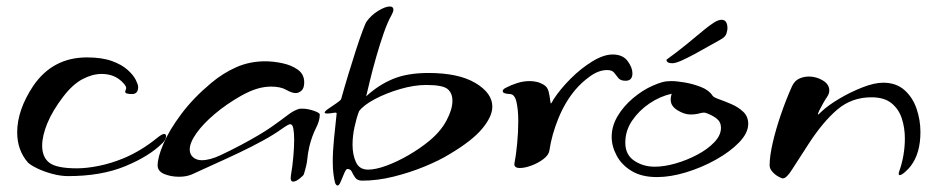

<svg xmlns="http://www.w3.org/2000/svg" viewBox="-20 -544 2917 592"><path d="M190 -1Q167 -1 141 -8Q115 -15 94.5 -25Q74 -35 66 -43Q33 -81 33 -136Q33 -205 83 -280Q143 -367 248 -367Q294 -367 324.5 -356Q355 -345 373 -329Q391 -313 398.5 -298Q406 -283 406 -276Q406 -254 387 -254Q366 -254 366 -261Q366 -263 367.5 -266.5Q369 -270 369 -273Q369 -278 361.5 -286.5Q354 -295 348 -299Q326 -316 293 -316Q265 -316 234.5 -300Q204 -284 175 -246Q142 -203 126 -164Q110 -125 110 -95Q110 -59 132.5 -42Q155 -25 217 -25Q247 -25 284.5 -32.5Q322 -40 361 -56Q416 -79 466 -120Q480 -131 486 -131Q492 -131 492 -124Q492 -113 480 -102Q440 -62 366 -31.5Q292 -1 190 -1Z M884 16Q874 16 877 -3Q882 -32 884.5 -61.5Q887 -91 887 -113Q887 -134 884.5 -147.5Q882 -161 875 -161Q872 -161 866.5 -158Q861 -155 848 -146Q826 -130 791.5 -111Q757 -92 717 -73Q677 -54 639 -37Q601 -20 571 -6Q554 1 532 1Q507 1 486.5 -7.5Q466 -16 466 -34Q466 -59 484 -101Q502 -143 539 -192.5Q576 -242 631 -288Q668 -319 709 -337Q750 -355 798 -355Q823 -355 851 -349Q879 -343 898.5 -329Q918 -315 918 -290Q918 -272 909.5 -264.5Q901 -257 892 -257Q880 -257 862.5 -267Q845 -277 816 -277Q795 -277 773 -270.5Q751 -264 724 -249Q678 -223 642 -192.5Q606 -162 585.5 -133Q565 -104 565 -83Q565 -68 575.5 -59Q586 -50 602 -50Q627 -50 660 -65.5Q693 -81 723 -97Q785 -130 817.5 -153Q850 -176 867.5 -189.5Q885 -203 901 -208Q904 -209 912 -209Q928 -209 947.5 -202.5Q967 -196 966 -190Q966 -172 954 -148.5Q942 -125 934 -93Q929 -71 927.5 -53.5Q926 -36 917 -7Q916 -3 904 6.5Q892 16 884 16Z M1021 28Q1016 28 1013 19Q1011 12 1008.5 -5Q1006 -22 1006 -45Q1006 -78 1010 -117.5Q1014 -157 1018 -194Q1019 -198 1008 -196Q997 -194 989 -194Q981 -194 981 -197Q981 -201 993.5 -209.5Q1006 -218 1018.5 -226.5Q1031 -235 1032 -239Q1042 -275 1054 -314.5Q1066 -354 1077.5 -389.5Q1089 -425 1098 -449Q1107 -473 1110 -477Q1124 -497 1146 -510.5Q1168 -524 1182 -524Q1193 -524 1193 -514Q1193 -508 1187 -497Q1175 -476 1163 -441.5Q1151 -407 1140 -368.5Q1129 -330 1121 -297Q1113 -264 1109 -247Q1147 -282 1191.5 -300.5Q1236 -319 1301 -319Q1394 -319 1446 -288Q1498 -257 1498 -215Q1498 -185 1467 -147.5Q1436 -110 1365 -68Q1334 -49 1289 -30.5Q1244 -12 1194 0.5Q1144 13 1097 13Q1082 13 1075.5 4Q1069 -5 1065 -14Q1061 -23 1051 -23Q1047 -23 1041.5 -10Q1036 3 1031 15Q1026 28 1021 28ZM1115 -21Q1138 -21 1171 -33Q1204 -45 1239.5 -65.5Q1275 -86 1304 -110Q1339 -139 1357 -173Q1375 -207 1375 -233Q1375 -257 1360 -269.5Q1345 -282 1294 -282Q1257 -282 1214 -269.5Q1171 -257 1136 -238.5Q1101 -220 1087 -201Q1079 -180 1073 -152Q1067 -124 1067 -98Q1067 -67 1077.5 -44Q1088 -21 1115 -21Z M1583 -26Q1565 -26 1566 -39Q1571 -64 1574.5 -100.5Q1578 -137 1578 -171Q1578 -205 1572.5 -229.5Q1567 -254 1552 -254Q1530 -255 1530 -263Q1530 -269 1541 -274Q1556 -282 1575 -288Q1594 -294 1613 -294Q1624 -294 1635 -291.5Q1646 -289 1656 -283Q1668 -276 1671.5 -262Q1675 -248 1676 -237Q1678 -225 1678 -225Q1680 -225 1682.5 -230Q1685 -235 1687 -238Q1708 -270 1739.5 -301.5Q1771 -333 1806 -354.5Q1841 -376 1869 -376Q1900 -376 1915 -356Q1930 -336 1930 -318Q1930 -295 1909 -295Q1893 -295 1886.5 -303.5Q1880 -312 1873.5 -320Q1867 -328 1852 -328Q1826 -328 1799 -308.5Q1772 -289 1753 -266Q1722 -229 1701.5 -178.5Q1681 -128 1674 -80Q1672 -66 1655.5 -53.5Q1639 -41 1618.5 -33.5Q1598 -26 1583 -26Z M2006 2Q1959 2 1928 -16.5Q1897 -35 1881.5 -64Q1866 -93 1866 -122Q1866 -155 1884 -185.5Q1902 -216 1931.5 -241Q1961 -266 1993 -280Q2009 -287 2021.5 -290.5Q2034 -294 2049 -294Q2067 -294 2092.5 -289.5Q2118 -285 2142 -275.5Q2166 -266 2177 -249Q2180 -244 2197 -238Q2214 -232 2235 -223Q2256 -214 2271.5 -199.5Q2287 -185 2287 -162Q2287 -134 2259 -105Q2231 -76 2187 -51.5Q2143 -27 2095 -12.5Q2047 2 2006 2ZM1999 -30Q2028 -30 2063 -40Q2098 -50 2130 -67Q2162 -84 2182.5 -105.5Q2203 -127 2203 -150Q2203 -168 2189.5 -178.5Q2176 -189 2156 -196Q2149 -198 2137 -194.5Q2125 -191 2109 -191Q2090 -191 2069 -204Q2048 -217 2048 -236Q2048 -242 2049 -247Q2050 -252 2051 -255Q2015 -247 1982.5 -225Q1950 -203 1929 -172Q1908 -141 1908 -104Q1908 -67 1935.5 -48.5Q1963 -30 1999 -30ZM2053 -349Q2035 -349 2035 -360Q2063 -380 2094 -405Q2125 -430 2151 -452Q2168 -466 2181.5 -474.5Q2195 -483 2205 -483Q2223 -483 2223 -456Q2223 -452 2220 -441Q2217 -430 2200 -421Q2187 -414 2166 -402Q2145 -390 2123 -378Q2101 -366 2082 -357.5Q2063 -349 2053 -349Z M2394 6Q2390 6 2380 0.5Q2370 -5 2361.5 -14.5Q2353 -24 2353 -34Q2353 -62 2362.5 -103.5Q2372 -145 2388 -191.5Q2404 -238 2422 -278Q2430 -295 2444 -301.5Q2458 -308 2474 -308Q2497 -308 2517 -296Q2537 -284 2537 -265Q2537 -255 2530 -245Q2525 -238 2518 -225.5Q2511 -213 2506 -203Q2500 -191 2503 -191Q2504 -191 2513 -200Q2533 -219 2567.5 -239.5Q2602 -260 2639 -274.5Q2676 -289 2703 -289Q2743 -289 2768.5 -266.5Q2794 -244 2806 -209Q2818 -174 2818 -137Q2818 -71 2788 -32Q2784 -26 2772 -15Q2760 -4 2754 -4Q2751 -4 2751 -8Q2751 -10 2751.5 -12Q2752 -14 2753 -17Q2761 -39 2765.5 -65Q2770 -91 2770 -117Q2770 -150 2760.5 -179Q2751 -208 2728.5 -226Q2706 -244 2667 -244Q2606 -244 2561.5 -206Q2517 -168 2473 -100Q2439 -48 2422 -21Q2405 6 2394 6Z"/></svg>

Font: Grechen Fuemen
Style: Regular
Weight: 400
Designer: Robert E. Leuschke
Foundry: Robert E. Leuschke
Version: Version 1.010; ttfautohint (v1.8.3)